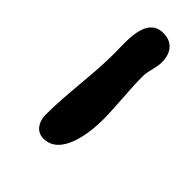

<svg xmlns="http://www.w3.org/2000/svg" viewBox="-8 -531 361 361"><g transform="rotate(-45 173.0 -350.5)"><path d="M81 -393C64 -393 46 -384 46 -364C46 -318 116 -310 150 -310C187 -310 224 -315 261 -315C276 -315 290 -308 305 -308C329 -308 346 -320 346 -345C346 -390 284 -383 254 -383C196 -383 139 -393 81 -393Z"/></g></svg>

Font: ChillLongCangKaiShu Medium
Style: Regular
Weight: 500
Version: Version 3.500;Glyphs 3.1.1 (3135)